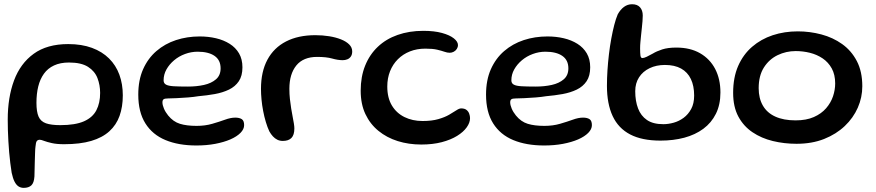

<svg xmlns="http://www.w3.org/2000/svg" viewBox="-20 -652 4132 906"><path d="M92 234.5Q78 234.5 67.2 227.5Q56.5 220.5 48.5 204.8Q40.5 189 35 163Q31.5 141.5 28.5 116.8Q25.5 92 23.2 66.2Q21 40.5 19.5 13.8Q18 -13 17.2 -38.5Q16.5 -64 16.5 -88Q16.5 -192 46.2 -272.2Q76 -352.5 139 -398.2Q202 -444 302 -444Q365.5 -444 413.8 -426.2Q462 -408.5 494.5 -376.2Q527 -344 543.2 -299.8Q559.5 -255.5 559.5 -202Q559.5 -148 544.2 -105.2Q529 -62.5 496 -32.5Q463 -2.5 410.5 13Q358 28.5 282.5 28.5Q247.5 28.5 224.5 23.2Q201.5 18 188 12.8Q174.5 7.5 168 7.5Q158.5 7.5 153.8 13.5Q149 19.5 147.5 39.5Q146 49.5 145.5 68.8Q145 88 144.2 110.2Q143.5 132.5 143.2 151.5Q143 170.5 142.5 180.5Q140.5 211 127.8 222.8Q115 234.5 92 234.5ZM264.5 -61.5Q335 -61.5 376 -79.5Q417 -97.5 434.8 -131.8Q452.5 -166 452.5 -213.5Q452.5 -250.5 440 -283.2Q427.5 -316 395.5 -336.5Q363.5 -357 305.5 -357Q264.5 -357 235 -343.2Q205.5 -329.5 187.2 -304Q169 -278.5 160.5 -244Q152 -209.5 152 -167Q152 -124.5 162 -101.8Q172 -79 196.8 -70.2Q221.5 -61.5 264.5 -61.5Z M906.5 34.5Q822.5 34.5 761 9Q699.5 -16.5 666 -69.8Q632.5 -123 632.5 -205.5Q632.5 -274 655.2 -325.2Q678 -376.5 718 -411Q758 -445.5 810.5 -462.8Q863 -480 922.5 -480Q963 -480 999.2 -471.5Q1035.5 -463 1063.8 -445.2Q1092 -427.5 1108 -400Q1124 -372.5 1124 -334.5Q1124 -294 1107 -268.8Q1090 -243.5 1060.5 -229.2Q1031 -215 993.8 -208.2Q956.5 -201.5 916 -198Q895.5 -194.5 867.5 -192.2Q839.5 -190 813.2 -188.8Q787 -187.5 772.5 -187.5Q757.5 -187.5 752 -183.5Q746.5 -179.5 746.5 -169Q746.5 -156.5 753.5 -139.8Q760.5 -123 773.5 -107Q797.5 -77.5 829.2 -67.8Q861 -58 907.5 -58Q948 -58 981.5 -67.8Q1015 -77.5 1041.8 -87.2Q1068.5 -97 1090 -97Q1109.5 -97 1120.8 -89.8Q1132 -82.5 1132 -61.5Q1132 -42.5 1114.8 -25Q1097.5 -7.5 1067 5.8Q1036.5 19 995.5 26.8Q954.5 34.5 906.5 34.5ZM867 -243.5Q907.5 -243.5 942.5 -251.2Q977.5 -259 999.2 -277.8Q1021 -296.5 1021 -329.5Q1021 -368.5 992.5 -388.2Q964 -408 912.5 -408Q882 -408 853 -397.2Q824 -386.5 801.5 -367.5Q779 -348.5 765.5 -324.5Q752 -300.5 752 -273Q752 -259 763.2 -252.8Q774.5 -246.5 799.8 -245Q825 -243.5 867 -243.5Z M1314.5 13Q1300 13 1288.5 7.2Q1277 1.5 1267.8 -8.5Q1258.5 -18.5 1251 -32Q1242 -51 1234.5 -76Q1227 -101 1221.8 -128.2Q1216.5 -155.5 1214 -182.5Q1211.5 -209.5 1211.5 -232.5Q1211.5 -314 1242 -370.5Q1272.5 -427 1330 -456.5Q1387.5 -486 1468 -486Q1502 -486 1533.2 -481Q1564.5 -476 1589 -466.2Q1613.5 -456.5 1627.8 -442.2Q1642 -428 1642 -409.5Q1642 -394.5 1635.5 -385.2Q1629 -376 1618.8 -372Q1608.5 -368 1597.5 -368Q1574.5 -368 1547.2 -375.8Q1520 -383.5 1476.5 -383.5Q1411 -383.5 1378.2 -343Q1345.5 -302.5 1345.5 -233Q1345.5 -208 1348 -184.8Q1350.5 -161.5 1354 -140.2Q1357.5 -119 1361 -101Q1364.5 -83 1366.8 -69Q1369 -55 1369 -46Q1369 -15 1355.2 -1Q1341.5 13 1314.5 13Z M1968 30Q1908.5 30 1856.8 13.8Q1805 -2.5 1765.8 -34.5Q1726.5 -66.5 1704.2 -113.8Q1682 -161 1682 -224Q1682 -290 1703 -342.2Q1724 -394.5 1762.8 -431.2Q1801.5 -468 1856.2 -487.2Q1911 -506.5 1977.5 -506.5Q2029 -506.5 2065.5 -496.5Q2102 -486.5 2121.5 -471Q2141 -455.5 2141 -439.5Q2141 -429.5 2135.5 -421Q2130 -412.5 2121 -407.8Q2112 -403 2102 -403Q2090.5 -403 2077.2 -407.8Q2064 -412.5 2043 -417.5Q2022 -422.5 1987.5 -422.5Q1947.5 -422.5 1914.5 -409.5Q1881.5 -396.5 1857.5 -372.5Q1833.5 -348.5 1820.5 -315.8Q1807.5 -283 1807.5 -243.5Q1807.5 -190.5 1829.2 -154.2Q1851 -118 1888.8 -99.5Q1926.5 -81 1974 -81Q2017.5 -81 2048 -89.8Q2078.5 -98.5 2099.2 -110.5Q2120 -122.5 2133.5 -131.5Q2147 -140.5 2156 -140.5Q2172.5 -140.5 2181.5 -133.2Q2190.5 -126 2194.2 -115.2Q2198 -104.5 2198 -94.5Q2198 -73 2182.2 -51Q2166.5 -29 2137 -10.8Q2107.5 7.5 2064.8 18.8Q2022 30 1968 30Z M2547.5 34.5Q2463.5 34.5 2402 9Q2340.5 -16.5 2307 -69.8Q2273.5 -123 2273.5 -205.5Q2273.5 -274 2296.2 -325.2Q2319 -376.5 2359 -411Q2399 -445.5 2451.5 -462.8Q2504 -480 2563.5 -480Q2604 -480 2640.2 -471.5Q2676.5 -463 2704.8 -445.2Q2733 -427.5 2749 -400Q2765 -372.5 2765 -334.5Q2765 -294 2748 -268.8Q2731 -243.5 2701.5 -229.2Q2672 -215 2634.8 -208.2Q2597.5 -201.5 2557 -198Q2536.5 -194.5 2508.5 -192.2Q2480.5 -190 2454.2 -188.8Q2428 -187.5 2413.5 -187.5Q2398.5 -187.5 2393 -183.5Q2387.5 -179.5 2387.5 -169Q2387.5 -156.5 2394.5 -139.8Q2401.5 -123 2414.5 -107Q2438.5 -77.5 2470.2 -67.8Q2502 -58 2548.5 -58Q2589 -58 2622.5 -67.8Q2656 -77.5 2682.8 -87.2Q2709.5 -97 2731 -97Q2750.5 -97 2761.8 -89.8Q2773 -82.5 2773 -61.5Q2773 -42.5 2755.8 -25Q2738.5 -7.5 2708 5.8Q2677.5 19 2636.5 26.8Q2595.5 34.5 2547.5 34.5ZM2508 -243.5Q2548.5 -243.5 2583.5 -251.2Q2618.5 -259 2640.2 -277.8Q2662 -296.5 2662 -329.5Q2662 -368.5 2633.5 -388.2Q2605 -408 2553.5 -408Q2523 -408 2494 -397.2Q2465 -386.5 2442.5 -367.5Q2420 -348.5 2406.5 -324.5Q2393 -300.5 2393 -273Q2393 -259 2404.2 -252.8Q2415.5 -246.5 2440.8 -245Q2466 -243.5 2508 -243.5Z M3096.5 11.5Q3009.5 11.5 2953.8 -17.5Q2898 -46.5 2871 -104.2Q2844 -162 2844 -247Q2844 -282.5 2846.5 -320.5Q2849 -358.5 2853.5 -396.5Q2858 -434.5 2864.5 -469.8Q2871 -505 2878.5 -534.2Q2886 -563.5 2895 -584.5Q2907.5 -607 2924.5 -619.5Q2941.5 -632 2962.5 -632Q2987.5 -632 3000.2 -617.5Q3013 -603 3013 -578.5Q3013 -567 3011.8 -552.2Q3010.5 -537.5 3008.8 -520.8Q3007 -504 3005.2 -487Q3003.5 -470 3002 -454.2Q3000.5 -438.5 3000.5 -424Q3000.5 -402.5 3002 -390.2Q3003.5 -378 3011.5 -378Q3018.5 -378 3031.8 -384.2Q3045 -390.5 3061 -399.5Q3078 -410 3104.8 -418.8Q3131.5 -427.5 3171.5 -427.5Q3237 -427.5 3283.5 -400.8Q3330 -374 3354.8 -326.5Q3379.5 -279 3379.5 -215.5Q3379.5 -158 3358.2 -115.2Q3337 -72.5 3298.8 -44.2Q3260.5 -16 3209 -2.2Q3157.5 11.5 3096.5 11.5ZM3110 -66Q3133.5 -66 3158.8 -73Q3184 -80 3205.8 -96Q3227.5 -112 3241.5 -137.8Q3255.5 -163.5 3255.5 -201Q3255.5 -247 3240 -279.2Q3224.5 -311.5 3194 -328.5Q3163.5 -345.5 3117.5 -345.5Q3077 -345.5 3045.2 -330.2Q3013.5 -315 2995.5 -287.2Q2977.5 -259.5 2977.5 -221.5Q2977.5 -175.5 2990.8 -140.5Q3004 -105.5 3032.8 -85.8Q3061.5 -66 3110 -66Z M3738.5 26.5Q3680.5 26.5 3626.8 13.5Q3573 0.5 3530.8 -28Q3488.5 -56.5 3464 -102.2Q3439.5 -148 3439.5 -214Q3439.5 -286.5 3463.2 -340.8Q3487 -395 3529 -431.2Q3571 -467.5 3626.2 -485.8Q3681.5 -504 3744.5 -504Q3801.5 -504 3856 -489.5Q3910.5 -475 3954 -444Q3997.5 -413 4023.2 -363.8Q4049 -314.5 4049 -245Q4049 -192.5 4027.8 -144Q4006.5 -95.5 3966.2 -57.2Q3926 -19 3868.8 3.8Q3811.5 26.5 3738.5 26.5ZM3734 -84Q3785 -84 3820.5 -99.8Q3856 -115.5 3878.2 -141.2Q3900.5 -167 3910.8 -197.5Q3921 -228 3921 -258Q3921 -300 3904.8 -329.2Q3888.5 -358.5 3861.8 -376.5Q3835 -394.5 3802 -402.8Q3769 -411 3734.5 -411Q3689.5 -411 3649.5 -391.8Q3609.5 -372.5 3584.8 -333.8Q3560 -295 3560 -236Q3560 -188 3579.8 -153.8Q3599.5 -119.5 3638.5 -101.8Q3677.5 -84 3734 -84Z"/></svg>

Font: Gluten Thin
Style: Regular
Weight: 400
Version: Version 1.300